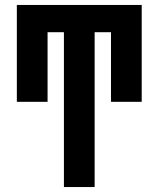

<svg xmlns="http://www.w3.org/2000/svg" viewBox="-20 -550 640 775"><path d="M238 205V-420H172V-139H48V-530H552V-139H428V-420H362V205Z"/></svg>

Font: Iosevka Curly Slab XBdEx
Style: Regular
Weight: 800
Width: 7
Monospace: yes
Designer: Belleve Invis
Foundry: Belleve Invis
Version: Version 11.0.0; ttfautohint (v1.8.3)